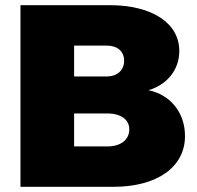

<svg xmlns="http://www.w3.org/2000/svg" viewBox="-20 -721 760 741"><path d="M403 -701H59V0H418C586 0 694 -76 694 -196C694 -285 639 -355 553 -373C626 -394 672 -453 672 -524C672 -632 567 -701 403 -701ZM392 -426H266V-545H392C433 -545 459 -523 459 -487C459 -450 433 -426 392 -426ZM392 -156H266V-283H392C445 -284 479 -260 479 -222C479 -181 445 -155 392 -156Z"/></svg>

Font: Montserrat ExtraBold
Style: Regular
Weight: 800
Designer: Julieta Ulanovsky
Foundry: Julieta Ulanovsky
Version: Version 4.000